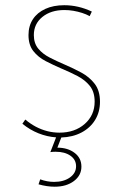

<svg xmlns="http://www.w3.org/2000/svg" viewBox="-20 -518 460 737"><path d="M65.9 -43 77.1 -59.1Q96.2 -43 117.4 -31.7Q138.7 -20.5 161.6 -14.6Q184.6 -8.8 208 -8.8Q267.1 -8.8 305.2 -42.2Q343.3 -75.7 343.3 -127.9Q343.3 -165 325 -188Q306.6 -210.9 277.6 -226.1Q248.5 -241.2 216.8 -254.4Q185.1 -268.1 155.8 -283.2Q126.5 -298.3 107.9 -322Q89.4 -345.7 89.4 -383.3Q89.4 -418.5 106.2 -444.1Q123 -469.7 154.1 -483.9Q185.1 -498 226.6 -498Q280.8 -498 332.5 -473.6L324.2 -456.1Q311 -463.4 294.9 -468.5Q278.8 -473.6 261.5 -476.6Q244.1 -479.5 227.5 -479.5Q175.3 -479.5 142.6 -452.9Q109.9 -426.3 109.9 -383.3Q109.9 -352.1 126.7 -331.5Q143.6 -311 170.7 -297.1Q197.8 -283.2 227.5 -270.5Q260.7 -256.3 292 -239.5Q323.2 -222.7 343.5 -196.3Q363.8 -169.9 363.8 -127.4Q363.8 -87.9 345 -57.4Q326.2 -26.9 292.7 -9.3Q259.3 8.3 215.3 9.8L200.2 48.8Q239.7 48.8 266.1 68.6Q292.5 88.4 292.5 121.6Q292.5 155.3 263.7 177Q234.9 198.7 189.9 198.7Q160.6 198.7 127.9 189.5L134.3 170.4Q161.1 180.2 187.5 180.2Q224.6 180.2 248.3 163.3Q272 146.5 272 120.1Q272 94.7 250.2 79.6Q228.5 64.5 193.8 64.5Q189 64.5 183.8 64.7Q178.7 64.9 173.3 65.9L195.3 9.3Q160.6 6.8 127.7 -6.3Q94.7 -19.5 65.9 -43Z"/></svg>

Font: Kumbh Sans Thin
Style: Regular
Weight: 250
Version: Version 1.004